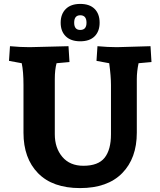

<svg xmlns="http://www.w3.org/2000/svg" viewBox="-20 -946 819 981"><path d="M749 -710 754 -629 688 -623Q679 -581 679 -542V-268Q679 -137 604 -61Q529 15 389 15Q249 15 174.5 -61Q100 -137 100 -268V-512Q100 -581 91 -623L26 -635L31 -710Q84 -705 131 -705L330 -710L335 -629L269 -623Q260 -590 260 -542V-260Q260 -190 298.5 -144.5Q337 -99 406 -99Q482 -99 514.5 -140Q547 -181 547 -260V-512Q547 -556 538 -623L473 -635L478 -710Q531 -705 578 -705ZM489 -830Q489 -786 463.5 -760.5Q438 -735 390 -735Q342 -735 316 -760.5Q290 -786 290 -830Q290 -874 316 -900Q342 -926 390 -926Q438 -926 463.5 -900.5Q489 -875 489 -830ZM390 -868Q359 -868 359 -830Q359 -793 390 -793Q422 -793 422 -830Q422 -868 390 -868Z"/></svg>

Font: Andada
Style: Bold
Weight: 700
Designer: Carolina Giovagnoli
Foundry: Carolina Giovagnoli
Version: Version 1.003